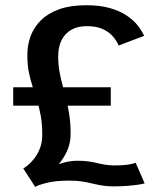

<svg xmlns="http://www.w3.org/2000/svg" viewBox="-20 -702 620 734"><path d="M114.5 12.5Q126.5 5 159.8 -3.2Q193 -11.5 244.5 -11.5Q274.5 -11.5 295.2 -8Q316 -4.5 333.8 -0.2Q351.5 4 370.2 7.2Q389 10.5 413.5 10.5Q442 10.5 467.2 8.5Q492.5 6.5 509.8 3.8Q527 1 533 -1L498.5 -80Q487 -75 467 -72.2Q447 -69.5 415 -69.5Q397 -70 381.5 -72.5Q366 -75 350.8 -78.8Q335.5 -82.5 317.5 -85Q299.5 -87.5 275.5 -87.5Q257 -87.5 238.2 -83.8Q219.5 -80 202.5 -74Q185.5 -68 172.2 -61.5Q159 -55 151.5 -49.5L166.5 -40Q183.5 -51 203 -72.8Q222.5 -94.5 236.2 -124.5Q250 -154.5 250 -190.5Q250 -229.5 245.2 -261.2Q240.5 -293 233.5 -320.8Q226.5 -348.5 219.5 -374.5Q212.5 -400.5 207.5 -427.8Q202.5 -455 202.5 -487Q202.5 -523 215.5 -548.8Q228.5 -574.5 252.8 -588.2Q277 -602 311 -602Q346.5 -602 370.5 -591.8Q394.5 -581.5 409.8 -564.8Q425 -548 433.5 -528L531 -565Q522.5 -584 506.5 -604.5Q490.5 -625 464.5 -642.5Q438.5 -660 400.5 -671Q362.5 -682 310 -682Q249.5 -682 206.8 -666.8Q164 -651.5 137 -625Q110 -598.5 97.2 -564.2Q84.5 -530 84.5 -492Q84.5 -455.5 90.2 -426.5Q96 -397.5 104.5 -371.5Q113 -345.5 121.5 -318.5Q130 -291.5 135.8 -259.5Q141.5 -227.5 141.5 -187Q141.5 -156.5 132.2 -133.8Q123 -111 110.2 -95Q97.5 -79 85.8 -69.8Q74 -60.5 69 -58ZM30.5 -298H403.5V-368.5H30.5Z"/></svg>

Font: Anybody UltraCondensed Thin Medium
Style: Regular
Weight: 500
Version: Version 1.111